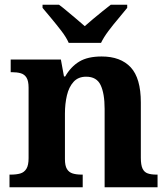

<svg xmlns="http://www.w3.org/2000/svg" viewBox="-20 -786 707 806"><path d="M19.9 0V-53H25.6Q48.6 -53 65 -57.7Q81.5 -62.4 90.8 -77.4Q100 -92.3 100 -122.1V-417.9Q100 -446.1 91.3 -460.1Q82.7 -474 67 -478.5Q51.3 -483 29.3 -483H24.9V-536H235.6L248.6 -464.9H253.6Q277.6 -506.4 313 -527.6Q348.3 -548.9 406.7 -548.9Q486.3 -548.9 528.8 -503.3Q571.2 -457.6 571.2 -355.8V-123.9Q571.2 -93.4 578.4 -78.2Q585.6 -63 600.3 -58Q614.9 -53 636.9 -53H641.4V0H419.2V-328.8Q419.2 -393.2 402.5 -428.6Q385.9 -464 341.7 -464Q308.3 -464 288.8 -442.4Q269.2 -420.8 260.9 -385.5Q252.6 -350.2 252.6 -309V-118.3Q252.6 -90.4 261 -76.5Q269.4 -62.6 285.1 -57.8Q300.7 -53 322.7 -53H327.2V0ZM268.5 -606Q258.5 -629 238.2 -655.5Q217.9 -682 196.2 -708Q174.6 -734 158.6 -753V-766H227.8Q242.2 -755.6 261.5 -739.2Q280.7 -722.8 300.8 -706.3Q320.8 -689.8 335.8 -676.2Q350.8 -689.8 370.8 -706.3Q390.9 -722.8 410.9 -739.2Q431 -755.6 444.8 -766H514V-753Q499 -734 476.9 -708Q454.7 -682 434.9 -655.5Q415.1 -629 404.1 -606Z"/></svg>

Font: Noto Serif Lao
Style: Regular
Weight: 400
Designer: Monotype Design Team
Foundry: Monotype Imaging Inc.
Version: Version 2.003